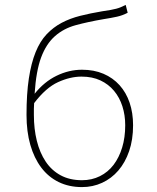

<svg xmlns="http://www.w3.org/2000/svg" viewBox="-20 -750 640 782"><path d="M314 12Q261 12 219 -8.5Q177 -29 148 -67.5Q119 -106 103.5 -160Q88 -214 88 -282Q88 -368 97.5 -430.5Q107 -493 125 -537.5Q143 -582 170 -610.5Q197 -639 231 -657Q265 -675 306.5 -685.5Q348 -696 396 -704Q417 -707 430.5 -709.5Q444 -712 453.5 -714.5Q463 -717 471.5 -720.5Q480 -724 492 -730L500 -698Q479 -687 456.5 -682Q434 -677 402 -672Q338 -661 288.5 -647.5Q239 -634 203.5 -602.5Q168 -571 147.5 -516Q127 -461 121 -368Q160 -417 210.5 -441.5Q261 -466 314 -466Q363 -466 401.5 -449.5Q440 -433 467 -403Q494 -373 508 -331.5Q522 -290 522 -240Q522 -181 506 -134.5Q490 -88 462 -55.5Q434 -23 396 -5.5Q358 12 314 12ZM314 -16Q354 -16 387 -32.5Q420 -49 442.5 -78.5Q465 -108 477.5 -149Q490 -190 490 -240Q490 -281 478.5 -317Q467 -353 444.5 -380Q422 -407 389 -422.5Q356 -438 312 -438Q266 -438 216.5 -415.5Q167 -393 119 -330Q118 -319 118 -307Q118 -295 118 -282Q118 -225 130 -176.5Q142 -128 166 -92Q190 -56 227 -36Q264 -16 314 -16Z"/></svg>

Font: Source Code Pro ExtraLight
Style: Regular
Weight: 200
Monospace: yes
Designer: Paul D. Hunt, Teo Tuominen
Foundry: Adobe Systems Incorporated
Version: Version 2.030;PS 1.000;hotconv 16.6.51;makeotf.lib2.5.65220